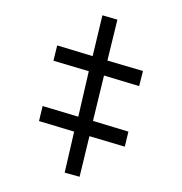

<svg xmlns="http://www.w3.org/2000/svg" viewBox="-96 -716 766 806"><g transform="rotate(-15 286.5 -313.0)"><path d="M476 -594 391 -439 524 -358 492 -301 361 -382 267 -210 399 -128 368 -71 236 -152 152 2 96 -31 179 -187 48 -268 79 -325 212 -243 304 -416 172 -497 204 -555 336 -473 420 -628Z"/></g></svg>

Font: Noto Sans Display
Style: Regular
Weight: 400
Designer: Monotype Design team
Foundry: Monotype Imaging Inc.
Version: Version 1.000